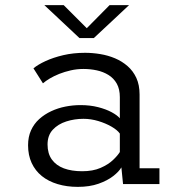

<svg xmlns="http://www.w3.org/2000/svg" viewBox="-20 -718 690 749"><path d="M283.5 11Q240.5 11 204.8 0.2Q169 -10.5 143.2 -31.2Q117.5 -52 103.5 -82.2Q89.5 -112.5 89.5 -151.5Q89.5 -184 101 -209.5Q112.5 -235 133 -253.5Q153.5 -272 179.8 -284.2Q206 -296.5 235.2 -302.2Q264.5 -308 294 -308Q331.5 -308 362.8 -300Q394 -292 416 -280Q438 -268 447.5 -256.5V-339Q447.5 -370.5 435.5 -391.8Q423.5 -413 403.2 -425.5Q383 -438 357.8 -443.5Q332.5 -449 305.5 -449Q280 -449 256 -443.5Q232 -438 211.2 -429.8Q190.5 -421.5 174.2 -411.8Q158 -402 147.5 -393L110.5 -451.5Q128 -466 157.8 -479.8Q187.5 -493.5 226.8 -502.8Q266 -512 312 -512Q341 -512 371.2 -507Q401.5 -502 428.8 -490.5Q456 -479 477.8 -460Q499.5 -441 512 -413.8Q524.5 -386.5 524.5 -349.5V-61.5H602V0H460L453.5 -65Q444 -48.5 421.5 -31Q399 -13.5 364.2 -1.2Q329.5 11 283.5 11ZM300.5 -50Q342.5 -50 372.2 -63Q402 -76 420.5 -93.5Q439 -111 447.5 -125V-197Q437.5 -211 415 -224Q392.5 -237 363.5 -245.8Q334.5 -254.5 305.5 -254.5Q270.5 -254.5 238.5 -244.2Q206.5 -234 186 -212Q165.5 -190 165.5 -154.5Q165.5 -119 182.2 -95.8Q199 -72.5 229.2 -61.2Q259.5 -50 300.5 -50ZM153 -698H228.5L318.5 -608L407.5 -698H483.5L346 -569.5H290Z"/></svg>

Font: Trispace Thin Light
Style: Regular
Weight: 300
Version: Version 1.210